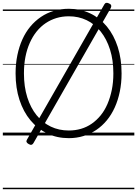

<svg xmlns="http://www.w3.org/2000/svg" viewBox="-20 -956 968 1355"><path d="M466 19Q382 19 313.5 -14Q245 -47 195 -107Q145 -167 117.5 -251Q90 -335 90 -438Q90 -506 102.5 -566.5Q115 -627 138 -678Q161 -729 194 -768.5Q227 -808 269 -836.5Q311 -865 360.5 -879.5Q410 -894 466 -894Q548 -894 616.5 -861.5Q685 -829 734.5 -768.5Q784 -708 811 -624.5Q838 -541 838 -438Q838 -370 825.5 -309.5Q813 -249 790 -198Q767 -147 734 -107Q701 -67 659.5 -39Q618 -11 569 4Q520 19 466 19ZM466 -35Q511 -35 552 -47Q593 -59 628 -83.5Q663 -108 691 -142.5Q719 -177 738.5 -222.5Q758 -268 769 -321.5Q780 -375 780 -438Q780 -532 756.5 -606Q733 -680 691 -733Q649 -786 591.5 -813.5Q534 -841 466 -841Q419 -841 378 -828.5Q337 -816 301.5 -792Q266 -768 238 -733Q210 -698 190 -653Q170 -608 159.5 -554.5Q149 -501 149 -438Q149 -344 172.5 -269.5Q196 -195 238.5 -142.5Q281 -90 338.5 -62.5Q396 -35 466 -35ZM216 54Q211 63 203 65.5Q195 68 183 61Q159 48 170 30L717 -926Q722 -935 731 -936Q740 -937 751 -931Q762 -926 764.5 -918.5Q767 -911 762 -900ZM0 369H928V379H0ZM0 -20H928V0H0ZM0 -505H928V-500H0ZM0 -889H928V-879H0Z"/></svg>

Font: Playwrite HR Lijeva Guides
Style: Regular
Weight: 400
Designer: Veronika Burian, José Scaglione
Foundry: TypeTogether
Version: Version 1.003